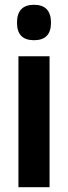

<svg xmlns="http://www.w3.org/2000/svg" viewBox="-20 -782 284 802"><path d="M122 -762Q193 -762 193 -687Q193 -614 122 -614Q51 -614 51 -687Q51 -762 122 -762ZM187 -547V0H57V-547Z"/></svg>

Font: Noto Sans ExtraCondensed
Style: Bold
Weight: 700
Width: 2
Designer: Monotype Design Team
Foundry: Monotype Imaging Inc.
Version: Version 2.013; ttfautohint (v1.8.4.7-5d5b)